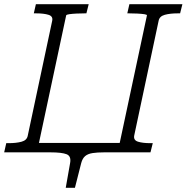

<svg xmlns="http://www.w3.org/2000/svg" viewBox="-39 -730 894 920"><path d="M91 0 101 -45H593L583 0H460Q427 0 404.5 3.5Q382 7 369 18Q356 29 350 52L320 170H276L297 51Q303 18 280 9Q257 0 203 0ZM-19 0 -9 -44H2Q39 -44 64.5 -51Q90 -58 94 -80L211 -630Q216 -652 193.5 -659Q171 -666 134 -666H123L133 -710H386L375 -666H367Q348 -666 327.5 -665Q307 -664 293 -662Q279 -660 278 -656L138 0ZM682 0H525L665 -656Q666 -660 652.5 -662Q639 -664 619 -665Q599 -666 580 -666H571L581 -710H835L824 -666H813Q776 -666 750.5 -659Q725 -652 721 -630L604 -80Q600 -58 622.5 -51Q645 -44 682 -44H693Z"/></svg>

Font: Roboto Serif ExtraLight
Style: Italic
Weight: 250
Italic angle: -10°
Designer: Greg Gazdowicz
Foundry: Commercial Type
Version: Version 1.008